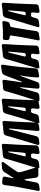

<svg xmlns="http://www.w3.org/2000/svg" viewBox="1391 -2225 784 3696"><g transform="rotate(-90 1783.0 -377.0)"><path d="M-6 -6H-8L-13 -5Q-27 -5 -36 -12Q-45 -19 -45 -33Q-45 -34 -44.5 -37Q-44 -40 -43 -45L-24 -137Q3 -274 27.5 -409Q52 -544 69 -682Q71 -703 84 -714.5Q97 -726 114 -726H125Q139 -725 152.5 -724Q166 -723 179 -722L192 -721Q213 -720 222 -709Q231 -698 231 -685Q231 -677 230 -674L224 -640Q222 -627 220 -619Q218 -611 217 -606L199 -507L205 -508Q219 -531 236 -557Q253 -583 272 -612L319 -686Q330 -703 349 -715Q368 -727 389 -729L468 -737Q471 -738 483 -738Q505 -738 509 -731Q513 -724 513 -719Q513 -707 498 -687L497 -685Q486 -669 474.5 -654Q463 -639 452 -623Q429 -591 402 -553Q375 -515 351 -479L326 -441Q318 -430 316.5 -419.5Q315 -409 315 -403Q315 -400 315.5 -396Q316 -392 317 -387L334 -317Q347 -268 362 -221Q377 -174 392 -126L405 -85Q408 -75 408 -66Q408 -54 400 -42.5Q392 -31 367 -31H273L264 -30Q243 -30 228.5 -42.5Q214 -55 211 -76L208 -96Q206 -113 203 -130.5Q200 -148 198 -166L180 -289Q178 -297 176 -297Q174 -297 169 -292Q160 -279 157 -268Q154 -255 151 -239.5Q148 -224 145 -207Q141 -185 136.5 -163.5Q132 -142 128 -122L118 -69Q114 -48 98.5 -33.5Q83 -19 62 -16Z M705 -9H703L698 -8Q678 -8 672 -18.5Q666 -29 666 -46L675 -123L676 -140Q676 -154 670 -162.5Q664 -171 648 -171H623Q592 -171 584 -141L564 -70Q559 -50 543.5 -37Q528 -24 508 -22L500 -21Q485 -19 471 -17.5Q457 -16 444 -14L425 -12H423L418 -11Q407 -11 399.5 -16.5Q392 -22 392 -34Q392 -37 392 -40.5Q392 -44 394 -48L460 -268Q471 -303 484 -346Q497 -389 511 -435.5Q525 -482 538.5 -529Q552 -576 564 -617L578 -667Q584 -687 599 -699Q614 -711 634 -713L729 -722Q776 -727 822 -734H824L829 -735Q849 -735 855.5 -724.5Q862 -714 862 -697L857 -615Q852 -543 848.5 -468.5Q845 -394 841 -321L839 -251Q838 -217 836 -179L832 -72Q831 -52 818.5 -38.5Q806 -25 786 -22L770 -20Q742 -15 715 -11ZM716 -602Q716 -609 709 -609Q701 -607 699 -601L678 -522L624 -302Q622 -292 622 -292Q622 -273 642 -273H657Q687 -275 690 -306L692 -328Q694 -348 696 -369Q698 -390 700 -412Q702 -438 704.5 -465.5Q707 -493 710 -522Z M1297 -602 1288 -452 1281 -315 1272 -76Q1271 -54 1257.5 -39Q1244 -24 1222 -21Q1220 -21 1212 -19L1153 -10Q1149 -9 1142 -9Q1122 -9 1116 -21Q1110 -33 1110 -50L1158 -591Q1158 -597 1153 -597Q1143 -597 1142 -590L1011 -73Q1005 -52 988 -37.5Q971 -23 949 -20L878 -12Q875 -11 869 -11Q854 -11 847.5 -18.5Q841 -26 841 -36Q841 -43 844 -52L1009 -605L1023 -656Q1028 -675 1043 -687Q1058 -699 1078 -701L1171 -709Q1194 -711 1217.5 -714Q1241 -717 1264 -720Q1267 -721 1273 -721Q1290 -721 1296.5 -710.5Q1303 -700 1303 -685Z M1574 -9H1572L1567 -8Q1547 -8 1541 -18.5Q1535 -29 1535 -46L1544 -123L1545 -140Q1545 -154 1539 -162.5Q1533 -171 1517 -171H1492Q1461 -171 1453 -141L1433 -70Q1428 -50 1412.5 -37Q1397 -24 1377 -22L1369 -21Q1354 -19 1340 -17.5Q1326 -16 1313 -14L1294 -12H1292L1287 -11Q1276 -11 1268.5 -16.5Q1261 -22 1261 -34Q1261 -37 1261 -40.5Q1261 -44 1263 -48L1329 -268Q1340 -303 1353 -346Q1366 -389 1380 -435.5Q1394 -482 1407.5 -529Q1421 -576 1433 -617L1447 -667Q1453 -687 1468 -699Q1483 -711 1503 -713L1598 -722Q1645 -727 1691 -734H1693L1698 -735Q1718 -735 1724.5 -724.5Q1731 -714 1731 -697L1726 -615Q1721 -543 1717.5 -468.5Q1714 -394 1710 -321L1708 -251Q1707 -217 1705 -179L1701 -72Q1700 -52 1687.5 -38.5Q1675 -25 1655 -22L1639 -20Q1611 -15 1584 -11ZM1585 -602Q1585 -609 1578 -609Q1570 -607 1568 -601L1547 -522L1493 -302Q1491 -292 1491 -292Q1491 -273 1511 -273H1526Q1556 -275 1559 -306L1561 -328Q1563 -348 1565 -369Q1567 -390 1569 -412Q1571 -438 1573.5 -465.5Q1576 -493 1579 -522Z M1716 -9Q1704 -9 1694 -13Q1684 -17 1684 -32Q1684 -39 1687 -46L1758 -267Q1784 -345 1811.5 -436.5Q1839 -528 1863 -611L1879 -668Q1884 -686 1898.5 -697.5Q1913 -709 1932 -710Q1961 -712 1989.5 -714Q2018 -716 2046 -721L2058 -722Q2080 -722 2087.5 -713.5Q2095 -705 2095 -684L2094 -677Q2090 -649 2085 -619Q2080 -589 2076 -557Q2072 -526 2064 -471Q2056 -416 2046 -356V-354Q2046 -350 2051 -350Q2059 -350 2060 -356L2106 -477Q2116 -502 2123.5 -522.5Q2131 -543 2137 -559Q2145 -582 2154.5 -606Q2164 -630 2174 -654L2189 -690Q2207 -727 2249 -733L2265 -735Q2282 -737 2299 -739.5Q2316 -742 2333 -745L2350 -748H2352L2357 -749Q2386 -749 2386 -720L2385 -715V-713L2367 -586Q2352 -480 2340.5 -374.5Q2329 -269 2321 -161L2315 -83Q2313 -64 2300.5 -50.5Q2288 -37 2269 -34L2179 -17H2177L2172 -16Q2158 -16 2149 -23.5Q2140 -31 2140 -46V-55Q2145 -136 2154 -216.5Q2163 -297 2178 -376Q2178 -378 2174 -378Q2168 -378 2168 -374Q2155 -337 2140.5 -297Q2126 -257 2109 -212Q2081 -139 2052 -53Q2046 -35 2031 -24Q2016 -13 1997 -11H1979L1963 -10Q1941 -10 1933 -19Q1925 -28 1925 -49L1952 -371Q1952 -375 1951.5 -376.5Q1951 -378 1946 -378Q1938 -378 1937 -371Q1936 -365 1934 -356Q1932 -347 1929 -336Q1921 -304 1910 -263.5Q1899 -223 1887 -183L1851 -58Q1846 -39 1831 -27.5Q1816 -16 1797 -14Z M2626 -9H2624L2619 -8Q2599 -8 2593 -18.5Q2587 -29 2587 -46L2596 -123L2597 -140Q2597 -154 2591 -162.5Q2585 -171 2569 -171H2544Q2513 -171 2505 -141L2485 -70Q2480 -50 2464.5 -37Q2449 -24 2429 -22L2421 -21Q2406 -19 2392 -17.5Q2378 -16 2365 -14L2346 -12H2344L2339 -11Q2328 -11 2320.5 -16.5Q2313 -22 2313 -34Q2313 -37 2313 -40.5Q2313 -44 2315 -48L2381 -268Q2392 -303 2405 -346Q2418 -389 2432 -435.5Q2446 -482 2459.5 -529Q2473 -576 2485 -617L2499 -667Q2505 -687 2520 -699Q2535 -711 2555 -713L2650 -722Q2697 -727 2743 -734H2745L2750 -735Q2770 -735 2776.5 -724.5Q2783 -714 2783 -697L2778 -615Q2773 -543 2769.5 -468.5Q2766 -394 2762 -321L2760 -251Q2759 -217 2757 -179L2753 -72Q2752 -52 2739.5 -38.5Q2727 -25 2707 -22L2691 -20Q2663 -15 2636 -11ZM2637 -602Q2637 -609 2630 -609Q2622 -607 2620 -601L2599 -522L2545 -302Q2543 -292 2543 -292Q2543 -273 2563 -273H2578Q2608 -275 2611 -306L2613 -328Q2615 -348 2617 -369Q2619 -390 2621 -412Q2623 -438 2625.5 -465.5Q2628 -493 2631 -522Z M2889 -6H2887L2882 -5Q2870 -5 2861.5 -10Q2853 -15 2853 -29Q2853 -32 2855 -42L2869 -109Q2874 -136 2879.5 -163Q2885 -190 2890 -216Q2907 -304 2922 -387.5Q2937 -471 2948 -552Q2948 -565 2943.5 -573Q2939 -581 2924 -582L2898 -585Q2881 -587 2870.5 -598Q2860 -609 2860 -627V-657Q2860 -664 2861 -667Q2862 -669 2862 -677Q2863 -714 2902 -714L2915 -713Q2922 -712 2928 -712Q2934 -712 2941 -712H2967Q3004 -712 3039.5 -713.5Q3075 -715 3109 -717L3190 -724Q3205 -724 3215.5 -719Q3226 -714 3226 -697Q3226 -689 3225 -686L3213 -630Q3209 -610 3194.5 -595.5Q3180 -581 3161 -579H3160Q3156 -578 3152 -578Q3148 -578 3143 -577Q3115 -573 3110 -544L3091 -444Q3081 -390 3073.5 -341Q3066 -292 3056 -232L3032 -70Q3029 -50 3016 -36.5Q3003 -23 2983 -20Z M3421 -9H3419L3414 -8Q3394 -8 3388 -18.5Q3382 -29 3382 -46L3391 -123L3392 -140Q3392 -154 3386 -162.5Q3380 -171 3364 -171H3339Q3308 -171 3300 -141L3280 -70Q3275 -50 3259.5 -37Q3244 -24 3224 -22L3216 -21Q3201 -19 3187 -17.5Q3173 -16 3160 -14L3141 -12H3139L3134 -11Q3123 -11 3115.5 -16.5Q3108 -22 3108 -34Q3108 -37 3108 -40.5Q3108 -44 3110 -48L3176 -268Q3187 -303 3200 -346Q3213 -389 3227 -435.5Q3241 -482 3254.5 -529Q3268 -576 3280 -617L3294 -667Q3300 -687 3315 -699Q3330 -711 3350 -713L3445 -722Q3492 -727 3538 -734H3540L3545 -735Q3565 -735 3571.5 -724.5Q3578 -714 3578 -697L3573 -615Q3568 -543 3564.5 -468.5Q3561 -394 3557 -321L3555 -251Q3554 -217 3552 -179L3548 -72Q3547 -52 3534.5 -38.5Q3522 -25 3502 -22L3486 -20Q3458 -15 3431 -11ZM3432 -602Q3432 -609 3425 -609Q3417 -607 3415 -601L3394 -522L3340 -302Q3338 -292 3338 -292Q3338 -273 3358 -273H3373Q3403 -275 3406 -306L3408 -328Q3410 -348 3412 -369Q3414 -390 3416 -412Q3418 -438 3420.5 -465.5Q3423 -493 3426 -522Z"/></g></svg>

Font: Bangerz 2
Style: Regular
Weight: 400
Designer: vernon adams
Foundry: Vernon Adams
Version: Version 2.10;December 28, 2023;FontCreator 13.0.0.2683 64-bi